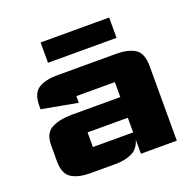

<svg xmlns="http://www.w3.org/2000/svg" viewBox="-123 -823 978 958"><g transform="rotate(-20 366.0 -344.0)"><path d="M197.1 5Q137.2 5 99.6 -17.6Q62.1 -40.2 62.1 -109V-191.9Q62.1 -258.9 105.9 -279.9Q149.6 -300.9 207.5 -300.9H468.7V-380.4Q468.7 -380.4 468.7 -380.4Q468.7 -380.4 468.7 -380.4H264.4Q264.4 -380.4 264.4 -380.4Q264.4 -380.4 264.4 -380.4V-345L73.9 -379.8V-397.4Q73.9 -465.4 111.2 -488.1Q148.4 -510.8 209 -510.8H524.1Q584.7 -510.8 621.9 -488.6Q659.2 -466.3 659.2 -393.5V0H468.7V-75Q455.7 -29 418.8 -12Q382 5 332.9 5ZM255 -113.4Q255 -113.4 255 -113.4Q255 -113.4 255 -113.4H468.7V-191.2H255Q255 -191.2 255 -191.2Q255 -191.2 255 -191.2ZM188.3 -585V-693H552.2V-585Z"/></g></svg>

Font: Science Gothic
Style: Regular
Weight: 400
Designer: Thomas Phinney, Vassil Kateliev, Brandon Buerkle
Foundry: Font Detective LLC
Version: Version 1.018